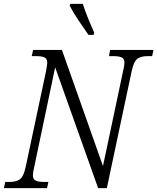

<svg xmlns="http://www.w3.org/2000/svg" viewBox="-38 -972 813 992"><path d="M-18 0 -11 -32H12Q45 -32 64.5 -45.5Q84 -59 95 -111L200 -605Q202 -618 204 -629Q206 -640 206 -647Q206 -669 191.5 -675.5Q177 -682 149 -682H126L133 -714H282L494 -114L598 -605Q601 -618 603 -629Q605 -640 605 -647Q605 -669 590 -675.5Q575 -682 548 -682H525L531 -714H755L748 -682H725Q691 -682 672 -668.5Q653 -655 642 -603L514 0H469L247 -624L139 -110Q132 -81 132 -67Q132 -45 147 -38.5Q162 -32 189 -32H212L205 0ZM419 -792Q393 -829 367 -867.5Q341 -906 322 -943L325 -952H390Q399 -922 416 -880Q433 -838 449 -803L446 -792Z"/></svg>

Font: Noto Serif SemiCondensed Light
Style: Italic
Weight: 300
Width: 4
Italic angle: -12°
Designer: Monotype Design Team
Foundry: Monotype Imaging Inc.
Version: Version 2.013; ttfautohint (v1.8.4.7-5d5b)